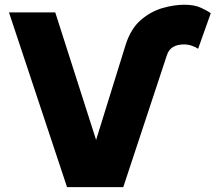

<svg xmlns="http://www.w3.org/2000/svg" viewBox="-20 -774 894 794"><path d="M670.9 -547.9 489.7 0H257.3L17.1 -722.7H208.5L377.4 -195.3L501 -593.3Q522.9 -658.2 564.2 -692.9Q605.5 -727.5 653.1 -741Q700.7 -754.4 741.7 -754.4Q784.2 -754.4 811 -741.9Q837.9 -729.5 851.6 -719.2L799.3 -572.3Q790 -579.1 773.7 -584.7Q757.3 -590.3 741.7 -590.3Q685.5 -590.3 670.9 -547.9Z"/></svg>

Font: Giphurs Black
Style: Regular
Weight: 900
Version: Version 0.920; ttfautohint (v1.8.4.7-5d5b)